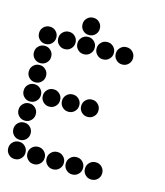

<svg xmlns="http://www.w3.org/2000/svg" viewBox="-117 -884 833 967"><g transform="rotate(15 300.0 -400.0)"><path d="M249 -795Q231 -795 218 -782Q205 -769 205 -751V-749Q205 -731 218 -718Q231 -705 249 -705H251Q269 -705 282 -718Q295 -731 295 -749V-751Q295 -769 282 -782Q269 -795 251 -795ZM49 -695Q31 -695 18 -682Q5 -669 5 -651V-649Q5 -631 18 -618Q31 -605 49 -605H51Q69 -605 82 -618Q95 -631 95 -649V-651Q95 -669 82 -682Q69 -695 51 -695ZM149 -695Q131 -695 118 -682Q105 -669 105 -651V-649Q105 -631 118 -618Q131 -605 149 -605H151Q169 -605 182 -618Q195 -631 195 -649V-651Q195 -669 182 -682Q169 -695 151 -695ZM249 -695Q231 -695 218 -682Q205 -669 205 -651V-649Q205 -631 218 -618Q231 -605 249 -605H251Q269 -605 282 -618Q295 -631 295 -649V-651Q295 -669 282 -682Q269 -695 251 -695ZM349 -695Q331 -695 318 -682Q305 -669 305 -651V-649Q305 -631 318 -618Q331 -605 349 -605H351Q369 -605 382 -618Q395 -631 395 -649V-651Q395 -669 382 -682Q369 -695 351 -695ZM449 -695Q431 -695 418 -682Q405 -669 405 -651V-649Q405 -631 418 -618Q431 -605 449 -605H451Q469 -605 482 -618Q495 -631 495 -649V-651Q495 -669 482 -682Q469 -695 451 -695ZM49 -595Q31 -595 18 -582Q5 -569 5 -551V-549Q5 -531 18 -518Q31 -505 49 -505H51Q69 -505 82 -518Q95 -531 95 -549V-551Q95 -569 82 -582Q69 -595 51 -595ZM49 -495Q31 -495 18 -482Q5 -469 5 -451V-449Q5 -431 18 -418Q31 -405 49 -405H51Q69 -405 82 -418Q95 -431 95 -449V-451Q95 -469 82 -482Q69 -495 51 -495ZM49 -395Q31 -395 18 -382Q5 -369 5 -351V-349Q5 -331 18 -318Q31 -305 49 -305H51Q69 -305 82 -318Q95 -331 95 -349V-351Q95 -369 82 -382Q69 -395 51 -395ZM149 -395Q131 -395 118 -382Q105 -369 105 -351V-349Q105 -331 118 -318Q131 -305 149 -305H151Q169 -305 182 -318Q195 -331 195 -349V-351Q195 -369 182 -382Q169 -395 151 -395ZM249 -395Q231 -395 218 -382Q205 -369 205 -351V-349Q205 -331 218 -318Q231 -305 249 -305H251Q269 -305 282 -318Q295 -331 295 -349V-351Q295 -369 282 -382Q269 -395 251 -395ZM349 -395Q331 -395 318 -382Q305 -369 305 -351V-349Q305 -331 318 -318Q331 -305 349 -305H351Q369 -305 382 -318Q395 -331 395 -349V-351Q395 -369 382 -382Q369 -395 351 -395ZM49 -295Q31 -295 18 -282Q5 -269 5 -251V-249Q5 -231 18 -218Q31 -205 49 -205H51Q69 -205 82 -218Q95 -231 95 -249V-251Q95 -269 82 -282Q69 -295 51 -295ZM49 -195Q31 -195 18 -182Q5 -169 5 -151V-149Q5 -131 18 -118Q31 -105 49 -105H51Q69 -105 82 -118Q95 -131 95 -149V-151Q95 -169 82 -182Q69 -195 51 -195ZM49 -95Q31 -95 18 -82Q5 -69 5 -51V-49Q5 -31 18 -18Q31 -5 49 -5H51Q69 -5 82 -18Q95 -31 95 -49V-51Q95 -69 82 -82Q69 -95 51 -95ZM149 -95Q131 -95 118 -82Q105 -69 105 -51V-49Q105 -31 118 -18Q131 -5 149 -5H151Q169 -5 182 -18Q195 -31 195 -49V-51Q195 -69 182 -82Q169 -95 151 -95ZM249 -95Q231 -95 218 -82Q205 -69 205 -51V-49Q205 -31 218 -18Q231 -5 249 -5H251Q269 -5 282 -18Q295 -31 295 -49V-51Q295 -69 282 -82Q269 -95 251 -95ZM349 -95Q331 -95 318 -82Q305 -69 305 -51V-49Q305 -31 318 -18Q331 -5 349 -5H351Q369 -5 382 -18Q395 -31 395 -49V-51Q395 -69 382 -82Q369 -95 351 -95ZM449 -95Q431 -95 418 -82Q405 -69 405 -51V-49Q405 -31 418 -18Q431 -5 449 -5H451Q469 -5 482 -18Q495 -31 495 -49V-51Q495 -69 482 -82Q469 -95 451 -95Z"/></g></svg>

Font: Doto Rounded Black
Style: Regular
Weight: 900
Monospace: yes
Version: Version 1.000